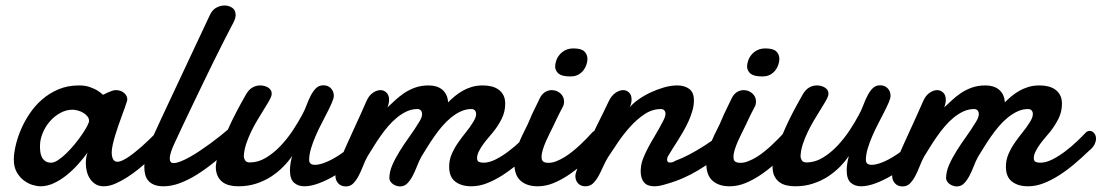

<svg xmlns="http://www.w3.org/2000/svg" viewBox="-20 -666 4010 699"><path d="M244.1 -266.6Q221.2 -266.6 199.7 -254.9Q178.2 -243.2 161.6 -224.1Q145 -205.1 135.3 -181.4Q125.5 -157.7 125.5 -133.8Q125.5 -124 126.7 -113.5Q127.9 -103 132.3 -94.2Q136.7 -85.4 144.8 -79.6Q152.8 -73.7 166.5 -73.7Q177.2 -73.7 191.7 -83.3Q206.1 -92.8 221.4 -107.7Q236.8 -122.6 251.5 -140.4Q266.1 -158.2 277.8 -175.3Q289.6 -192.4 296.9 -206.1Q304.2 -219.7 304.2 -226.1Q304.2 -235.4 297.9 -242.9Q291.5 -250.5 282.2 -255.9Q272.9 -261.2 262.5 -263.9Q252 -266.6 244.1 -266.6ZM582.5 -140.6Q573.7 -132.3 559.1 -117.7Q544.4 -103 525.6 -85.9Q506.8 -68.8 485.6 -51.5Q464.4 -34.2 442.1 -20Q419.9 -5.9 398.4 3.2Q377 12.2 357.9 12.2Q340.8 12.2 328.6 4.9Q316.4 -2.4 308.3 -14.2Q300.3 -25.9 296.4 -40.8Q292.5 -55.7 292.5 -71.3Q292.5 -81.5 293.9 -91.6Q295.4 -101.6 298.8 -110.4Q283.7 -89.8 264.4 -68.1Q245.1 -46.4 222.9 -28.6Q200.7 -10.7 176.5 0.7Q152.3 12.2 127.4 12.2Q114.7 12.2 97.9 7.1Q81.1 2 65.9 -9.8Q50.8 -21.5 40.5 -40Q30.3 -58.6 30.3 -85.4Q30.3 -105.5 36.4 -133.3Q42.5 -161.1 54.9 -191.2Q67.4 -221.2 86.7 -250.5Q106 -279.8 132.3 -303Q158.7 -326.2 192.4 -340.6Q226.1 -355 267.6 -355Q289.1 -355 305.2 -349.6Q321.3 -344.2 332.5 -337.9Q345.2 -330.1 355 -320.8Q363.3 -325.2 372.1 -329.1Q379.4 -332.5 387.5 -335.2Q395.5 -337.9 401.4 -337.9Q419.9 -337.9 431.6 -327.6Q443.4 -317.4 443.4 -305.2Q443.4 -301.8 442.9 -299.8Q440.4 -290.5 435.3 -276.4Q430.2 -262.2 423.8 -244.9Q417.5 -227.5 410.9 -208.7Q404.3 -189.9 398.9 -171.9Q393.6 -153.8 390.1 -137.9Q386.7 -122.1 386.7 -110.8Q386.7 -96.2 391.6 -86.7Q396.5 -77.1 408.2 -77.1Q415.5 -77.1 425.5 -81.8Q435.5 -86.4 447.3 -94.2Q459 -102.1 471.4 -112.1Q483.9 -122.1 495.6 -132.3Q522.9 -156.7 553.7 -188Q561.5 -194.3 568.8 -194.3Q578.6 -194.3 585.2 -184.8Q591.8 -175.3 591.8 -163.6Q591.8 -149.9 582.5 -140.6Z M613.8 -141.1Q608.4 -129.9 603.3 -115Q598.1 -100.1 598.1 -88.4Q598.1 -81.1 601.1 -76.7Q604 -72.3 612.3 -72.3Q622.6 -72.3 637.9 -78.4Q653.3 -84.5 671.1 -94.5Q689 -104.5 708.3 -117.4Q727.5 -130.4 746.6 -144.3Q765.6 -158.2 783 -172.1Q800.3 -186 814 -197.8Q817.9 -201.2 823.2 -202.6Q828.6 -204.1 832.5 -204.1Q842.3 -204.1 848.6 -197.3Q855 -190.4 855 -179.2Q855 -168.9 848.1 -156.2Q841.3 -143.6 824.2 -131.3Q793 -102.5 761.2 -76.7Q729.5 -50.8 698 -31Q666.5 -11.2 635.5 0.5Q604.5 12.2 575.2 12.2Q555.2 12.2 541.7 6.8Q528.3 1.5 520.3 -7.8Q512.2 -17.1 508.8 -29.8Q505.4 -42.5 505.4 -56.6Q505.4 -80.6 512.5 -105.7Q519.5 -130.9 529.3 -151.9Q546.4 -189.9 564 -227.5Q581.5 -265.1 596.2 -296.4L744.1 -611.3Q752.9 -630.4 767.8 -638.2Q782.7 -646 797.9 -646Q813 -646 825.4 -637.7Q837.9 -629.4 837.9 -610.8Q837.9 -602.1 833.7 -592.3Q829.6 -582.5 823.2 -571.3Q811 -548.3 794.2 -515.1Q777.3 -481.9 758.1 -442.9Q738.8 -403.8 718.5 -361.6Q698.2 -319.3 679 -279.3Q659.7 -239.3 642.8 -203.4Q626 -167.5 613.8 -141.1Z M1309.6 -116.7Q1288.1 -92.3 1259.5 -69.1Q1231 -45.9 1200.7 -27.8Q1170.4 -9.8 1141.1 1.2Q1111.8 12.2 1088.4 12.2Q1064.9 12.2 1050.3 -1Q1035.6 -14.2 1035.6 -45.9Q1035.6 -68.4 1043.5 -98.1Q1030.8 -79.1 1011.7 -59.6Q992.7 -40 968.3 -23.9Q943.8 -7.8 913.6 2.2Q883.3 12.2 847.7 12.2Q831.5 12.2 816.7 8.8Q801.8 5.4 790.5 -2.9Q779.3 -11.2 772.5 -25.1Q765.6 -39.1 765.6 -60.1Q765.6 -60.5 767.6 -75Q769.5 -89.4 780 -120.4Q790.5 -151.4 812.5 -200.7Q834.5 -250 874.5 -320.3Q884.8 -338.9 898.2 -346.9Q911.6 -355 927.2 -355Q934.1 -355 941.4 -353.3Q948.7 -351.6 955.1 -347.9Q961.4 -344.2 965.3 -338.6Q969.2 -333 969.2 -325.7Q969.2 -320.8 967.8 -316.4Q965.3 -308.1 957.3 -294.7Q949.2 -281.2 938.5 -263.9Q927.7 -246.6 915.8 -226.6Q903.8 -206.5 893.6 -185.1Q883.3 -163.6 876 -141.4Q868.7 -119.1 867.7 -98.1Q867.7 -89.4 872.6 -82Q877.4 -74.7 888.7 -74.7Q920.4 -74.7 949.2 -92.3Q978 -109.9 1002.4 -136Q1026.9 -162.1 1046.6 -192.1Q1066.4 -222.2 1079.6 -247.1Q1088.9 -263.7 1095.9 -282.7Q1103 -301.8 1111.3 -317.9Q1119.6 -334 1130.4 -344.7Q1141.1 -355.5 1157.2 -355.5Q1174.8 -355.5 1185.1 -344.2Q1195.3 -333 1195.3 -317.4Q1195.3 -308.6 1188.7 -293.2Q1182.1 -277.8 1172.1 -258.1Q1162.1 -238.3 1150.4 -215.8Q1138.7 -193.4 1128.7 -170.2Q1118.7 -147 1112.1 -124.8Q1105.5 -102.5 1105.5 -83.5Q1105.5 -65.9 1127 -65.9Q1142.1 -65.9 1164.6 -74.7Q1187 -83.5 1211.7 -99.4Q1236.3 -115.2 1261 -136.7Q1285.6 -158.2 1304.7 -183.1Z M1397.5 -16.6Q1397.5 -40 1408 -64.5Q1418.5 -88.9 1434.6 -114.7Q1450.7 -140.6 1469.7 -167.2Q1488.8 -193.8 1505.9 -221.7Q1510.7 -229.5 1513.7 -236.6Q1516.6 -243.7 1516.6 -251Q1516.6 -258.8 1512.2 -263.9Q1507.8 -269 1499.5 -269Q1479.5 -269 1460.9 -260.5Q1442.4 -252 1425.3 -238Q1408.2 -224.1 1392.8 -206.1Q1377.4 -188 1364 -168.7Q1350.6 -149.4 1338.9 -130.4Q1327.1 -111.3 1317.4 -95.7Q1308.6 -79.6 1301.3 -60.5Q1293.9 -41.5 1285.4 -25.4Q1276.9 -9.3 1266.1 1.7Q1255.4 12.7 1239.3 12.7Q1221.7 12.7 1211.4 1.5Q1201.2 -9.8 1201.2 -25.4Q1201.2 -34.2 1207.5 -52.7Q1213.9 -71.3 1223.9 -95.9Q1233.9 -120.6 1246.6 -148.4Q1259.3 -176.3 1271.7 -203.6Q1284.2 -231 1295.2 -255.1Q1306.2 -279.3 1313.5 -296.4Q1322.3 -317.4 1336.7 -327.6Q1351.1 -337.9 1365.2 -337.9Q1377.4 -337.9 1387 -328.9Q1396.5 -319.8 1396.5 -302.7Q1396.5 -290 1390.6 -274.9Q1403.8 -287.1 1418.9 -301.3Q1434.1 -315.4 1451.9 -327.4Q1469.7 -339.4 1491.7 -347.2Q1513.7 -355 1541 -355Q1554.7 -355 1566.9 -351.6Q1579.1 -348.1 1588.6 -340.8Q1598.1 -333.5 1604.2 -321.8Q1610.4 -310.1 1611.3 -293.5Q1622.6 -304.7 1635.7 -315.7Q1648.9 -326.7 1664.3 -335.4Q1679.7 -344.2 1697.8 -349.6Q1715.8 -355 1737.8 -355Q1753.9 -355 1768.6 -351.6Q1783.2 -348.1 1794.7 -340.1Q1806.2 -332 1812.7 -319.3Q1819.3 -306.6 1819.3 -288.1Q1819.3 -258.8 1805.9 -232.4Q1792.5 -206.1 1774.4 -184.1Q1768.6 -176.8 1758.8 -165.5Q1749 -154.3 1739.7 -141.6Q1730.5 -128.9 1723.6 -115.5Q1716.8 -102.1 1716.8 -90.3Q1716.8 -79.6 1723.4 -76.7Q1730 -73.7 1740.7 -73.7Q1761.2 -73.7 1785.2 -85.9Q1809.1 -98.1 1831.8 -115.5Q1854.5 -132.8 1874.3 -151.6Q1894 -170.4 1905.8 -183.1Q1908.7 -186.5 1912.6 -188Q1916.5 -189.5 1920.4 -189.5Q1929.2 -189.5 1936.3 -181.6Q1943.4 -173.8 1943.4 -161.1Q1943.4 -151.4 1937.5 -139.6Q1931.6 -127.9 1917.5 -116.7Q1891.1 -91.3 1863.5 -68.1Q1835.9 -44.9 1807.9 -27.1Q1779.8 -9.3 1751.7 1.5Q1723.6 12.2 1695.8 12.2Q1659.7 12.2 1637.5 -4.9Q1615.2 -22 1615.2 -59.1Q1615.2 -83.5 1624.5 -105Q1633.8 -126.5 1647.5 -146.2Q1661.1 -166 1676.3 -184.6Q1691.4 -203.1 1702.6 -221.7Q1707.5 -229.5 1710.4 -236.6Q1713.4 -243.7 1713.4 -251Q1713.4 -258.8 1709 -263.9Q1704.6 -269 1696.3 -269Q1676.3 -269 1657.7 -260.5Q1639.2 -252 1622.1 -238Q1605 -224.1 1589.6 -206.1Q1574.2 -188 1560.8 -168.7Q1547.4 -149.4 1535.6 -130.4Q1523.9 -111.3 1514.2 -95.7Q1505.4 -79.6 1498 -60.5Q1490.7 -41.5 1482.2 -25.4Q1473.6 -9.3 1462.9 1.7Q1452.1 12.7 1436 12.7Q1430.2 12.7 1423.3 10.5Q1416.5 8.3 1410.9 4.4Q1405.3 0.5 1401.6 -4.9Q1397.9 -10.3 1397.5 -16.6Z M2001 -422.4Q2001 -433.6 2005.1 -445.6Q2009.3 -457.5 2017.6 -467.3Q2025.9 -477.1 2038.3 -483.4Q2050.8 -489.7 2067.9 -489.7Q2096.2 -489.7 2107.4 -478.8Q2118.7 -467.8 2118.7 -451.2Q2118.7 -441.9 2115 -430.7Q2111.3 -419.4 2104 -409.9Q2096.7 -400.4 2085 -394Q2073.2 -387.7 2057.1 -387.7Q2026.9 -387.7 2014.6 -397.2Q2002.4 -406.7 2001 -422.4ZM1947.3 -312.5Q1955.6 -326.2 1966.3 -332Q1977.1 -337.9 1988.3 -337.9Q2006.8 -337.9 2020.3 -325.9Q2033.7 -314 2033.7 -295.4Q2033.2 -291 2032.5 -286.6Q2031.7 -282.2 2029.3 -277.8Q2022.5 -265.1 2018.1 -256.3Q2013.7 -247.6 2010 -240Q2006.3 -232.4 2002.9 -225.1Q1999.5 -217.8 1994.6 -207.5Q1988.8 -195.3 1981.4 -180.9Q1974.1 -166.5 1967.5 -151.4Q1960.9 -136.2 1956.3 -121.6Q1951.7 -106.9 1951.7 -94.7Q1951.7 -81.5 1958.3 -77.4Q1964.8 -73.2 1977.1 -73.2Q1990.7 -73.2 2005.6 -79.1Q2020.5 -85 2035.6 -94.2Q2050.8 -103.5 2065.4 -115.5Q2080.1 -127.4 2093 -139.6Q2106 -151.9 2116.9 -163.1Q2127.9 -174.3 2135.3 -183.1Q2145 -192.4 2154.8 -192.4Q2163.6 -192.4 2169.2 -184.6Q2174.8 -176.8 2174.8 -164.6Q2174.8 -153.3 2169.2 -140.6Q2163.6 -127.9 2150.9 -116.7Q2126 -91.3 2100.1 -68.1Q2074.2 -44.9 2047.1 -27.1Q2020 -9.3 1992.7 1.5Q1965.3 12.2 1937.5 12.2Q1897.9 12.2 1875.2 -8.1Q1852.5 -28.3 1852.5 -71.3Q1852.5 -93.8 1858.9 -115.2Q1865.2 -136.7 1874 -157Q1882.8 -177.2 1892.6 -196Q1902.3 -214.8 1909.2 -231.9Q1911.6 -238.3 1917.7 -251.5Q1923.8 -264.6 1930.7 -278.3Q1938.5 -294.4 1947.3 -312.5Z M2195.8 -296.4Q2205.6 -317.4 2220.2 -327.6Q2234.9 -337.9 2249 -337.9Q2260.7 -337.9 2270 -329.3Q2279.3 -320.8 2279.3 -304.2Q2279.3 -297.9 2277.8 -290.5Q2276.4 -283.2 2272.5 -274.9Q2283.2 -288.6 2303.2 -303Q2323.2 -317.4 2347.4 -328.9Q2371.6 -340.3 2397.2 -347.7Q2422.9 -355 2445.8 -355Q2471.7 -355 2489 -342.5Q2506.3 -330.1 2506.3 -300.3Q2506.3 -282.7 2501 -263.7Q2495.6 -244.6 2487.1 -225.6Q2478.5 -206.5 2468 -188.2Q2457.5 -169.9 2447.3 -153.8Q2437 -137.7 2428.5 -124.3Q2419.9 -110.8 2415 -102.1Q2408.7 -94.2 2408.7 -84Q2408.7 -80.1 2411.1 -77.1Q2413.6 -74.2 2418.9 -74.2Q2422.4 -74.2 2426.8 -75Q2431.2 -75.7 2437.5 -80.1Q2463.9 -89.8 2491.5 -104.5Q2519 -119.1 2544.4 -135.5Q2569.8 -151.9 2591.1 -168.2Q2612.3 -184.6 2626.5 -197.8Q2630.4 -201.2 2634.3 -202.6Q2638.2 -204.1 2641.6 -204.1Q2649.9 -204.1 2654.5 -197.8Q2659.2 -191.4 2659.2 -181.6Q2659.2 -166.5 2649.7 -147.9Q2640.1 -129.4 2619.6 -113.3Q2591.8 -93.3 2568.6 -76.7Q2545.4 -60.1 2521.2 -45.7Q2497.1 -31.2 2469.5 -18.8Q2441.9 -6.3 2404.8 4.4Q2392.1 8.3 2381.6 10.3Q2371.1 12.2 2362.3 12.2Q2336.4 12.2 2324.5 -2.2Q2312.5 -16.6 2312.5 -42.5Q2312.5 -45.9 2312.7 -49.1Q2313 -52.2 2313.5 -56.2Q2314.5 -71.3 2321.5 -89.4Q2328.6 -107.4 2338.6 -126.5Q2348.6 -145.5 2359.9 -164.3Q2371.1 -183.1 2380.6 -200Q2390.1 -216.8 2396.5 -230Q2402.8 -243.2 2402.8 -251.5Q2402.8 -258.8 2398.7 -263.9Q2394.5 -269 2386.2 -269Q2355 -269 2326.9 -250.5Q2298.8 -231.9 2274.4 -204.8Q2250 -177.7 2229.5 -147.5Q2209 -117.2 2193.4 -93.3Q2183.6 -77.1 2175.5 -58.8Q2167.5 -40.5 2158.7 -24.7Q2149.9 -8.8 2138.9 1.7Q2127.9 12.2 2111.3 12.2Q2094.2 12.2 2084.5 1.5Q2074.7 -9.3 2074.7 -24.9Q2074.7 -33.2 2081.5 -51.8Q2088.4 -70.3 2099.1 -94.7Q2109.9 -119.1 2123.3 -147.2Q2136.7 -175.3 2150.1 -202.9Q2163.6 -230.5 2175.8 -254.9Q2188 -279.3 2195.8 -296.4Z M2699.7 -422.4Q2699.7 -433.6 2703.9 -445.6Q2708 -457.5 2716.3 -467.3Q2724.6 -477.1 2737.1 -483.4Q2749.5 -489.7 2766.6 -489.7Q2794.9 -489.7 2806.2 -478.8Q2817.4 -467.8 2817.4 -451.2Q2817.4 -441.9 2813.7 -430.7Q2810.1 -419.4 2802.7 -409.9Q2795.4 -400.4 2783.7 -394Q2772 -387.7 2755.9 -387.7Q2725.6 -387.7 2713.4 -397.2Q2701.2 -406.7 2699.7 -422.4ZM2646 -312.5Q2654.3 -326.2 2665 -332Q2675.8 -337.9 2687 -337.9Q2705.6 -337.9 2719 -325.9Q2732.4 -314 2732.4 -295.4Q2731.9 -291 2731.2 -286.6Q2730.5 -282.2 2728 -277.8Q2721.2 -265.1 2716.8 -256.3Q2712.4 -247.6 2708.7 -240Q2705.1 -232.4 2701.7 -225.1Q2698.2 -217.8 2693.4 -207.5Q2687.5 -195.3 2680.2 -180.9Q2672.9 -166.5 2666.3 -151.4Q2659.7 -136.2 2655 -121.6Q2650.4 -106.9 2650.4 -94.7Q2650.4 -81.5 2657 -77.4Q2663.6 -73.2 2675.8 -73.2Q2689.5 -73.2 2704.3 -79.1Q2719.2 -85 2734.4 -94.2Q2749.5 -103.5 2764.2 -115.5Q2778.8 -127.4 2791.7 -139.6Q2804.7 -151.9 2815.7 -163.1Q2826.7 -174.3 2834 -183.1Q2843.8 -192.4 2853.5 -192.4Q2862.3 -192.4 2867.9 -184.6Q2873.5 -176.8 2873.5 -164.6Q2873.5 -153.3 2867.9 -140.6Q2862.3 -127.9 2849.6 -116.7Q2824.7 -91.3 2798.8 -68.1Q2772.9 -44.9 2745.8 -27.1Q2718.8 -9.3 2691.4 1.5Q2664.1 12.2 2636.2 12.2Q2596.7 12.2 2574 -8.1Q2551.3 -28.3 2551.3 -71.3Q2551.3 -93.8 2557.6 -115.2Q2564 -136.7 2572.8 -157Q2581.5 -177.2 2591.3 -196Q2601.1 -214.8 2607.9 -231.9Q2610.4 -238.3 2616.5 -251.5Q2622.6 -264.6 2629.4 -278.3Q2637.2 -294.4 2646 -312.5Z M3336.4 -116.7Q3314.9 -92.3 3286.4 -69.1Q3257.8 -45.9 3227.5 -27.8Q3197.3 -9.8 3168 1.2Q3138.7 12.2 3115.2 12.2Q3091.8 12.2 3077.1 -1Q3062.5 -14.2 3062.5 -45.9Q3062.5 -68.4 3070.3 -98.1Q3057.6 -79.1 3038.6 -59.6Q3019.5 -40 2995.1 -23.9Q2970.7 -7.8 2940.4 2.2Q2910.2 12.2 2874.5 12.2Q2858.4 12.2 2843.5 8.8Q2828.6 5.4 2817.4 -2.9Q2806.2 -11.2 2799.3 -25.1Q2792.5 -39.1 2792.5 -60.1Q2792.5 -60.5 2794.4 -75Q2796.4 -89.4 2806.9 -120.4Q2817.4 -151.4 2839.4 -200.7Q2861.3 -250 2901.4 -320.3Q2911.6 -338.9 2925 -346.9Q2938.5 -355 2954.1 -355Q2960.9 -355 2968.3 -353.3Q2975.6 -351.6 2981.9 -347.9Q2988.3 -344.2 2992.2 -338.6Q2996.1 -333 2996.1 -325.7Q2996.1 -320.8 2994.6 -316.4Q2992.2 -308.1 2984.1 -294.7Q2976.1 -281.2 2965.3 -263.9Q2954.6 -246.6 2942.6 -226.6Q2930.7 -206.5 2920.4 -185.1Q2910.2 -163.6 2902.8 -141.4Q2895.5 -119.1 2894.5 -98.1Q2894.5 -89.4 2899.4 -82Q2904.3 -74.7 2915.5 -74.7Q2947.3 -74.7 2976.1 -92.3Q3004.9 -109.9 3029.3 -136Q3053.7 -162.1 3073.5 -192.1Q3093.3 -222.2 3106.4 -247.1Q3115.7 -263.7 3122.8 -282.7Q3129.9 -301.8 3138.2 -317.9Q3146.5 -334 3157.2 -344.7Q3168 -355.5 3184.1 -355.5Q3201.7 -355.5 3211.9 -344.2Q3222.2 -333 3222.2 -317.4Q3222.2 -308.6 3215.6 -293.2Q3209 -277.8 3199 -258.1Q3189 -238.3 3177.2 -215.8Q3165.5 -193.4 3155.5 -170.2Q3145.5 -147 3138.9 -124.8Q3132.3 -102.5 3132.3 -83.5Q3132.3 -65.9 3153.8 -65.9Q3168.9 -65.9 3191.4 -74.7Q3213.9 -83.5 3238.5 -99.4Q3263.2 -115.2 3287.8 -136.7Q3312.5 -158.2 3331.5 -183.1Z M3424.3 -16.6Q3424.3 -40 3434.8 -64.5Q3445.3 -88.9 3461.4 -114.7Q3477.5 -140.6 3496.6 -167.2Q3515.6 -193.8 3532.7 -221.7Q3537.6 -229.5 3540.5 -236.6Q3543.5 -243.7 3543.5 -251Q3543.5 -258.8 3539.1 -263.9Q3534.7 -269 3526.4 -269Q3506.3 -269 3487.8 -260.5Q3469.2 -252 3452.1 -238Q3435.1 -224.1 3419.7 -206.1Q3404.3 -188 3390.9 -168.7Q3377.4 -149.4 3365.7 -130.4Q3354 -111.3 3344.2 -95.7Q3335.4 -79.6 3328.1 -60.5Q3320.8 -41.5 3312.3 -25.4Q3303.7 -9.3 3293 1.7Q3282.2 12.7 3266.1 12.7Q3248.5 12.7 3238.3 1.5Q3228 -9.8 3228 -25.4Q3228 -34.2 3234.4 -52.7Q3240.7 -71.3 3250.7 -95.9Q3260.7 -120.6 3273.4 -148.4Q3286.1 -176.3 3298.6 -203.6Q3311 -231 3322 -255.1Q3333 -279.3 3340.3 -296.4Q3349.1 -317.4 3363.5 -327.6Q3377.9 -337.9 3392.1 -337.9Q3404.3 -337.9 3413.8 -328.9Q3423.3 -319.8 3423.3 -302.7Q3423.3 -290 3417.5 -274.9Q3430.7 -287.1 3445.8 -301.3Q3460.9 -315.4 3478.8 -327.4Q3496.6 -339.4 3518.6 -347.2Q3540.5 -355 3567.9 -355Q3581.5 -355 3593.8 -351.6Q3606 -348.1 3615.5 -340.8Q3625 -333.5 3631.1 -321.8Q3637.2 -310.1 3638.2 -293.5Q3649.4 -304.7 3662.6 -315.7Q3675.8 -326.7 3691.2 -335.4Q3706.5 -344.2 3724.6 -349.6Q3742.7 -355 3764.6 -355Q3780.8 -355 3795.4 -351.6Q3810.1 -348.1 3821.5 -340.1Q3833 -332 3839.6 -319.3Q3846.2 -306.6 3846.2 -288.1Q3846.2 -258.8 3832.8 -232.4Q3819.3 -206.1 3801.3 -184.1Q3795.4 -176.8 3785.6 -165.5Q3775.9 -154.3 3766.6 -141.6Q3757.3 -128.9 3750.5 -115.5Q3743.7 -102.1 3743.7 -90.3Q3743.7 -79.6 3750.2 -76.7Q3756.8 -73.7 3767.6 -73.7Q3788.1 -73.7 3812 -85.9Q3835.9 -98.1 3858.6 -115.5Q3881.3 -132.8 3901.1 -151.6Q3920.9 -170.4 3932.6 -183.1Q3935.5 -186.5 3939.5 -188Q3943.4 -189.5 3947.3 -189.5Q3956.1 -189.5 3963.1 -181.6Q3970.2 -173.8 3970.2 -161.1Q3970.2 -151.4 3964.4 -139.6Q3958.5 -127.9 3944.3 -116.7Q3918 -91.3 3890.4 -68.1Q3862.8 -44.9 3834.7 -27.1Q3806.6 -9.3 3778.6 1.5Q3750.5 12.2 3722.7 12.2Q3686.5 12.2 3664.3 -4.9Q3642.1 -22 3642.1 -59.1Q3642.1 -83.5 3651.4 -105Q3660.6 -126.5 3674.3 -146.2Q3688 -166 3703.1 -184.6Q3718.3 -203.1 3729.5 -221.7Q3734.4 -229.5 3737.3 -236.6Q3740.2 -243.7 3740.2 -251Q3740.2 -258.8 3735.8 -263.9Q3731.4 -269 3723.1 -269Q3703.1 -269 3684.6 -260.5Q3666 -252 3648.9 -238Q3631.8 -224.1 3616.5 -206.1Q3601.1 -188 3587.6 -168.7Q3574.2 -149.4 3562.5 -130.4Q3550.8 -111.3 3541 -95.7Q3532.2 -79.6 3524.9 -60.5Q3517.6 -41.5 3509 -25.4Q3500.5 -9.3 3489.7 1.7Q3479 12.7 3462.9 12.7Q3457 12.7 3450.2 10.5Q3443.4 8.3 3437.7 4.4Q3432.1 0.5 3428.5 -4.9Q3424.8 -10.3 3424.3 -16.6Z"/></svg>

Font: Damion
Style: Regular
Weight: 400
Foundry: vernon adams
Version: Version 1.000